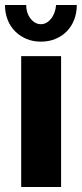

<svg xmlns="http://www.w3.org/2000/svg" viewBox="-30 -750 328 770"><path d="M55 0V-525H215V0ZM134 -653Q157 -653 174.5 -674.5Q192 -696 195 -730H278Q278 -698 267.5 -671Q257 -644 238 -624.5Q219 -605 192.5 -594Q166 -583 134 -583Q102 -583 76 -594Q50 -605 30.5 -624.5Q11 -644 0.5 -671Q-10 -698 -10 -730H75Q75 -698 92.5 -675.5Q110 -653 134 -653Z"/></svg>

Font: Boldmen
Style: Bold
Weight: 700
Designer: Matt McInerney, Pablo Impallari, Rodrigo Fuenzalida
Foundry: LIVING CONCEPT
Version: Version 1.000